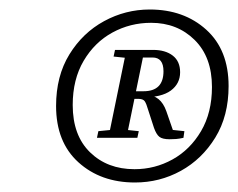

<svg xmlns="http://www.w3.org/2000/svg" viewBox="-20 -675 501 404"><path d="M264 -291Q192 -291 145 -333.5Q98 -376 98 -452Q98 -515 126 -560.5Q154 -606 199 -630.5Q244 -655 295 -655Q367 -655 414 -612.5Q461 -570 461 -494Q461 -431 433 -385.5Q405 -340 360.5 -315.5Q316 -291 264 -291ZM263 -319Q306 -319 343 -339.5Q380 -360 403 -399Q426 -438 426 -492Q426 -555 389.5 -591Q353 -627 298 -627Q254 -627 216.5 -606.5Q179 -586 156 -547Q133 -508 133 -454Q133 -390 169.5 -354.5Q206 -319 263 -319ZM366 -385Q357 -383 350.5 -382.5Q344 -382 337 -382Q322 -382 315.5 -387Q309 -392 304 -406L292 -443Q288 -457 284.5 -462Q281 -467 271 -467H253L254 -483H282Q324 -483 324 -525Q324 -554 301 -554H269L272 -570H302Q328 -570 343.5 -558Q359 -546 359 -523Q359 -499 339.5 -484.5Q320 -470 279 -470L288 -475Q318 -475 330 -441L347 -392L330 -403L368 -399ZM208 -385 246 -570H284L246 -385ZM219 -556 222 -570H264L261 -552H257ZM184 -385 187 -399 227 -403H234L272 -399L269 -385Z"/></svg>

Font: Lisu Bosa ExtraLight
Style: Italic
Weight: 200
Italic angle: -19°
Designer: David Morse, Annie Olsen, Victor Gaultney, Frank Grießhammer (Latin)
Foundry: SIL International
Version: Version 2.000